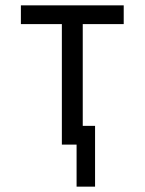

<svg xmlns="http://www.w3.org/2000/svg" viewBox="-20 -540 540 717"><path d="M266 157V0H211V-450H58V-520H442V-450H289V-70H335V157Z"/></svg>

Font: Iosevka Custom
Style: Regular
Weight: 400
Monospace: yes
Designer: Belleve Invis
Foundry: Belleve Invis
Version: Version 32.5.0; ttfautohint (v1.8.4)